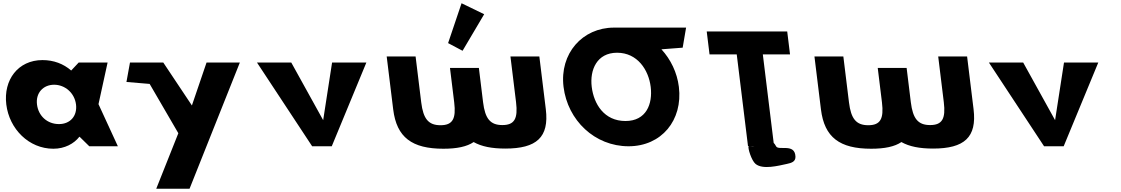

<svg xmlns="http://www.w3.org/2000/svg" viewBox="-20 -896 6864 1176"><path d="M18.6 -256C37 -106 156.8 15 306.8 15C376.8 15 433 -16 465.9 -58H467.9L527 0H702L583.3 -258L639 -513H462L416 -464C369 -505 309.2 -528 240.2 -528C90.2 -528 0.1 -406 18.6 -256ZM206.6 -256C197.8 -327 244.7 -377 311.7 -377C377.7 -377 436.8 -327 445.6 -256C454.2 -186 410.3 -136 341.3 -136C269.3 -136 215.2 -186 206.6 -256Z M1245.1 -513 1155.4 -250 980.1 -513H776.1L754.5 -394L896.6 -382L1072.3 -80L937 260H1141L1449.1 -513Z M1764 -513H1554L1892 0H2012L2224 -513H2014L1959.4 -160Z M2724.6 -632 2813.2 -585 2945.6 -808.9 2807 -876.1ZM2525.5 -550H2348.5L2388.3 -226C2409.4 -54 2503.8 15 2695.8 15C2778.3 15 2839.6 2.3 2881.1 -25.9C2929.3 1.6 2993.2 14 3074.7 14C3266.7 14 3344.2 -55 3323.1 -227L3283.5 -550H3106.5L3140.8 -270C3153.2 -169 3131 -130 3057 -130C2983 -130 2951.2 -169 2938.8 -270L2913.1 -480H2736.1L2762 -269C2774.4 -168 2752.2 -129 2678.2 -129C2604.2 -129 2572.4 -168 2560 -269Z M3604.3 -363.9C3591.5 -468.4 3636.3 -572.8 3759.2 -573L3759.2 -573L3759.6 -573H3759.7C3883.8 -573 3952.7 -468.5 3965.5 -363.9C3978.4 -259.4 3938.5 -154.8 3811 -154.8C3680.1 -154.8 3617.1 -259.4 3604.3 -363.9ZM3740.3 -727 3740.3 -726.9C3547.6 -726.6 3406.6 -568.6 3431.7 -363.9C3456.9 -159.1 3622.6 -0.1 3830 -0.1C4031.4 -0.1 4163.2 -159.1 4138.1 -363.9C4127.2 -452.3 4088 -531.9 4031.3 -594L4161.4 -604L4182.3 -727Z M4325.9 -562.9H4492.5L4561.4 -1.9L4565.3 -1.8C4558.7 9.2 4582.4 87 4607.8 108C4652.1 144.6 4748.1 119 4799.8 108C4829 102 4853.4 93.7 4852.2 63C4848.9 -21 4748.2 28.7 4733.5 0C4728.8 -9.2 4723.9 -16 4718.8 -20.9L4652.3 -562.9H4818.9L4801.7 -703.1H4308.7ZM4600.8 -1.1C4592.5 -0.1 4583.8 -0.1 4574.8 -1.6Z M5145.5 -550H4968.5L5008.3 -226C5029.4 -54 5123.8 15 5315.8 15C5398.3 15 5459.6 2.3 5501.1 -25.9C5549.3 1.6 5613.2 14 5694.7 14C5886.7 14 5964.2 -55 5943.1 -227L5903.5 -550H5726.5L5760.8 -270C5773.2 -169 5751 -130 5677 -130C5603 -130 5571.2 -169 5558.8 -270L5533.1 -480H5356.1L5382 -269C5394.4 -168 5372.2 -129 5298.2 -129C5224.2 -129 5192.4 -168 5180 -269Z M6247 -513H6037L6375 0H6495L6707 -513H6497L6442.4 -160Z"/></svg>

Font: Hussar
Style: BdOpOblOne
Weight: 700
Foundry: Cannot Into Space Fonts
Version: Version 2.00